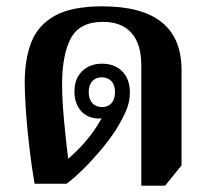

<svg xmlns="http://www.w3.org/2000/svg" viewBox="-20 -580 662 606"><path d="M426 6V-374Q426 -441 395 -476Q364 -511 305 -511Q231 -511 203.5 -459Q176 -407 176 -314Q176 -265 182 -201Q188 -137 195 -79Q225 -104 252.5 -136.5Q280 -169 301 -207Q298 -206 293 -206Q257 -206 236 -229.5Q215 -253 215 -291Q215 -332 239.5 -355.5Q264 -379 302 -379Q342 -379 366 -354.5Q390 -330 390 -288Q390 -256 376 -226Q362 -196 345 -169Q324 -137 297 -105Q270 -73 242 -45.5Q214 -18 190 0H89Q79 -59 72 -120.5Q65 -182 61.5 -234Q58 -286 58 -319Q58 -393 79 -447Q100 -501 153.5 -530.5Q207 -560 303 -560Q553 -560 553 -359V-58L501 6ZM302 -242Q321 -242 332 -254.5Q343 -267 343 -289Q343 -312 331.5 -324Q320 -336 301 -336Q283 -336 271.5 -324Q260 -312 260 -289Q260 -267 271.5 -254.5Q283 -242 302 -242Z"/></svg>

Font: Noto Serif Thai SemiCondensed
Style: Bold
Weight: 700
Width: 4
Designer: Monotype Design Team
Foundry: Monotype Imaging Inc.
Version: Version 2.002; ttfautohint (v1.8.4.7-5d5b)